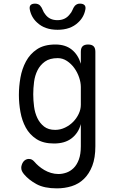

<svg xmlns="http://www.w3.org/2000/svg" viewBox="-20 -805 640 1057"><path d="M425 -122Q418 -96 405 -76.5Q392 -57 373.5 -43Q355 -29 331 -22Q307 -15 277 -15Q218 -15 180.5 -39.5Q143 -64 122 -102.5Q101 -141 92.5 -188.5Q84 -236 84 -282Q84 -329 92.5 -377.5Q101 -426 123 -467Q145 -508 184 -534Q223 -560 285 -560Q340 -560 375 -532Q410 -504 425 -454V-520Q425 -541 435 -550.5Q445 -560 465 -560Q485 -560 495 -550.5Q505 -541 505 -520V0Q505 64 488 108Q471 152 442 180Q413 208 374.5 220Q336 232 293 232Q224 232 181.5 209Q139 186 112 154Q104 144 100.5 136Q97 128 97 118Q97 111 100 102Q103 93 108 86Q113 79 121 74.5Q129 70 138 70Q148 70 155 73.5Q162 77 170 86Q179 97 193 109Q207 121 224 131Q241 141 261 147Q281 153 302 153Q323 153 345 145.5Q367 138 385 120.5Q403 103 414 73.5Q425 44 425 0ZM284 -90Q312 -90 338 -102.5Q364 -115 383 -134.5Q402 -154 413.5 -178.5Q425 -203 425 -228V-326Q425 -351 415.5 -379Q406 -407 389 -430.5Q372 -454 348.5 -469.5Q325 -485 298 -485Q254 -485 227.5 -466Q201 -447 186.5 -418Q172 -389 167.5 -354Q163 -319 163 -286Q163 -253 167.5 -218.5Q172 -184 185.5 -155.5Q199 -127 222.5 -108.5Q246 -90 284 -90ZM144 -753Q141 -769 148.5 -777Q156 -785 173 -785Q182 -785 189.5 -782Q197 -779 201 -774Q210 -764 215 -750.5Q220 -737 230 -725Q253 -694 296 -694Q339 -694 363 -725Q374 -737 379 -750Q384 -763 392 -773Q397 -778 403.5 -781.5Q410 -785 420 -785Q437 -785 445 -777Q453 -769 450 -753Q442 -710 410 -681Q368 -641 297 -641Q226 -641 184 -681Q152 -710 144 -753Z"/></svg>

Font: Maple Mono Light
Style: Regular
Weight: 300
Monospace: yes
Designer: subframe7536
Version: Version 7.000